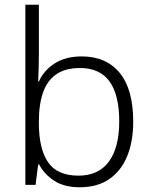

<svg xmlns="http://www.w3.org/2000/svg" viewBox="-20 -780 639 810"><path d="M144 -550Q144 -521 143 -489Q142 -457 141 -436H144Q164 -482 210 -512Q256 -542 325 -542Q428 -542 485 -472.5Q542 -403 542 -267Q542 -183 516.5 -121Q491 -59 441 -24.5Q391 10 317 10Q250 10 208 -18Q166 -46 145 -86H141L130 0H87V-760H144ZM318 -493Q256 -493 218 -467Q180 -441 162 -391Q144 -341 144 -267V-260Q144 -153 182.5 -96Q221 -39 311 -39Q396 -39 439.5 -98.5Q483 -158 483 -268Q483 -380 442 -436.5Q401 -493 318 -493Z"/></svg>

Font: Noto Sans Georgian Light
Style: Regular
Weight: 300
Version: Version 2.002